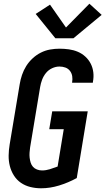

<svg xmlns="http://www.w3.org/2000/svg" viewBox="-20 -1005 567 1033"><path d="M201 8Q171 8 143 1Q115 -6 92.5 -21.5Q70 -37 55 -60.5Q40 -84 33 -111.5Q26 -139 26.5 -168.5Q27 -198 32 -228L86 -552Q90 -577 98.5 -602Q107 -627 121 -649.5Q135 -672 155.5 -691Q176 -710 200 -722Q224 -734 249.5 -738.5Q275 -743 300 -743Q326 -743 351 -739.5Q376 -736 398.5 -726.5Q421 -717 439 -700.5Q457 -684 468 -662.5Q479 -641 482 -616Q485 -591 480 -565Q480 -564 480 -562.5Q480 -561 479 -560H368Q368 -560 368 -561Q368 -562 368 -562Q371 -579 368.5 -595Q366 -611 356.5 -623.5Q347 -636 332 -641.5Q317 -647 300 -647Q280 -647 260.5 -638Q241 -629 227.5 -612.5Q214 -596 206.5 -576Q199 -556 196 -537L142 -212Q140 -198 139 -184Q138 -170 139.5 -156.5Q141 -143 145 -130Q149 -117 157.5 -107.5Q166 -98 179 -93Q192 -88 206 -88Q227 -88 248 -94.5Q269 -101 290 -109L323 -310H245L261 -406H452L393 -47Q347 -22 298 -7Q249 8 201 8ZM278 -799 172 -930 249 -980 335 -857 461 -985 527 -925 375 -799Z"/></svg>

Font: Iosevka SS04 Oblique
Style: Bold
Weight: 700
Italic angle: -9°
Monospace: yes
Designer: Belleve Invis
Foundry: Belleve Invis
Version: Version 19.0.0; ttfautohint (v1.8.4)